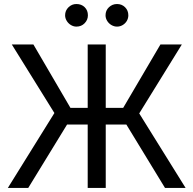

<svg xmlns="http://www.w3.org/2000/svg" viewBox="-20 -926 953 946"><path d="M501 -394.5H586.9L770.5 -707H876L666 -367.2L894.5 0H793L602.5 -312.5H501V0H412.1V-312.5H310.5L119.1 0H18.6L248 -369.1L38.1 -707H144.5L327.1 -394.5H412.1V-707H501ZM300.8 -850.6Q300.8 -874 317.4 -890.1Q334 -906.2 356.4 -906.2Q381.3 -906.2 397.2 -890.6Q413.1 -875 413.1 -850.6Q413.1 -828.1 397 -811.5Q380.9 -794.9 356.4 -794.9Q342.3 -794.9 329.3 -802.7Q316.4 -810.5 308.6 -823.5Q300.8 -836.4 300.8 -850.6ZM500 -850.6Q500 -874.5 516.8 -890.4Q533.7 -906.2 556.6 -906.2Q580.1 -906.2 596.2 -890.4Q612.3 -874.5 612.3 -850.6Q612.3 -835.9 605 -823.2Q597.7 -810.5 584.7 -802.7Q571.8 -794.9 556.6 -794.9Q542 -794.9 528.8 -802.7Q515.6 -810.5 507.8 -823.5Q500 -836.4 500 -850.6Z"/></svg>

Font: Pretendard JP
Style: Regular
Weight: 400
Designer: Base glyphs from Inter by Rasmus Andersson; Hangeul glyphs from Noto Sans CJK(Source Han Sans) by Jang Soo-young and Kan
Foundry: Kil Hyung-jin
Version: Version 1.309